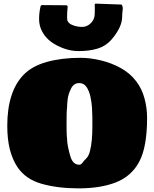

<svg xmlns="http://www.w3.org/2000/svg" viewBox="-20 -1010 849 1056"><path d="M412 26Q298 26 209.5 1Q121 -24 76 -91Q48 -133 34 -189Q20 -245 20 -318Q20 -506 110 -599Q157 -647 238 -669.5Q319 -692 422 -692Q476 -692 534.5 -678Q593 -664 644.5 -635.5Q696 -607 729 -563Q760 -523 774.5 -470Q789 -417 789 -361Q789 -284 778.5 -223Q768 -162 745 -119Q702 -40 617.5 -7Q533 26 412 26ZM416 -104Q426 -104 433.5 -115Q441 -126 455 -139Q468 -152 475 -179.5Q482 -207 485 -242Q488 -277 488 -309V-365Q488 -386 486 -417.5Q484 -449 477 -480Q470 -511 455.5 -532Q441 -553 416 -553Q398 -553 386.5 -543.5Q375 -534 368 -517Q356 -492 352.5 -466.5Q349 -441 349 -421Q347 -403 346.5 -382.5Q346 -362 346 -326Q346 -301 346.5 -281.5Q347 -262 349 -245Q349 -227 354.5 -200Q360 -173 368 -147Q382 -104 416 -104ZM412 -729Q372 -729 332.5 -743Q293 -757 262 -779Q231 -802 213 -834.5Q195 -867 195 -904Q195 -923 197 -940.5Q199 -958 203 -975Q205 -982 212 -982L344 -981Q347 -981 350 -978.5Q353 -976 352 -972Q349 -942 349 -917L350 -898L351 -897Q352 -896 352 -895Q352 -894 353 -893Q358 -880 381.5 -871Q405 -862 432 -862Q459 -862 480 -883Q501 -904 501 -935Q501 -948 501.5 -960Q502 -972 501 -984Q501 -990 507 -990L647 -985Q650 -985 651 -982Q657 -970 654.5 -954Q652 -938 652 -919Q652 -860 592 -791Q561 -756 516 -742.5Q471 -729 412 -729Z"/></svg>

Font: Sigmar
Style: Regular
Weight: 400
Designer: Vernon Adams
Foundry: Vernon Adams
Version: Version 1.000; ttfautohint (v1.8.4.7-5d5b);gftools[0.9.24]